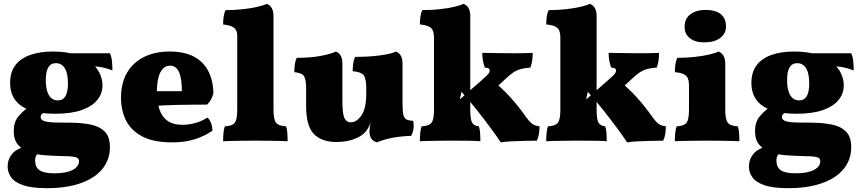

<svg xmlns="http://www.w3.org/2000/svg" viewBox="-20 -737 4508 1006"><path d="M227 249Q145 249 100 233Q55 217 37.5 191Q20 165 20 136Q20 98 43.5 69.5Q67 41 115 31L196 49Q175 69 169.5 79Q164 89 164 103Q164 139 187 155Q210 171 265 171Q327 171 360.5 153.5Q394 136 394 108Q394 97 387 91.5Q380 86 361.5 83.5Q343 81 308 81Q266 80 221 77Q176 74 138 62Q100 50 76 23.5Q52 -3 52 -49Q52 -98 76 -126.5Q100 -155 126 -173L222 -152Q211 -148 202 -141.5Q193 -135 193 -124Q193 -107 217 -101Q241 -95 279.5 -95Q318 -95 361 -94Q412 -93 456.5 -84Q501 -75 528.5 -48Q556 -21 556 35Q556 84 533.5 123.5Q511 163 468.5 191Q426 219 365 234Q304 249 227 249ZM269 -141Q190 -141 137.5 -159.5Q85 -178 59 -214Q33 -250 33 -303Q33 -358 59.5 -394Q86 -430 136.5 -448.5Q187 -467 257 -467Q325 -467 374 -451.5Q423 -436 455 -410.5Q487 -385 502 -353.5Q517 -322 517 -290Q517 -247 490 -213.5Q463 -180 408.5 -160.5Q354 -141 269 -141ZM283 -211Q310 -211 323 -233Q336 -255 336 -300Q336 -353 319.5 -379.5Q303 -406 273 -406Q246 -406 233 -384Q220 -362 220 -317Q220 -265 236.5 -238Q253 -211 283 -211ZM569 -368Q551 -375 534.5 -379.5Q518 -384 502 -386.5Q486 -389 468 -389L349 -458H556Q564 -441 566.5 -418Q569 -395 569 -368Z M881 9Q785 9 726.5 -21.5Q668 -52 641 -104.5Q614 -157 614 -224Q614 -301 645 -355Q676 -409 733.5 -438Q791 -467 868 -467Q946 -467 996.5 -440Q1047 -413 1072 -363.5Q1097 -314 1098 -248Q1089 -211 1065 -189Q1032 -189 994 -188.5Q956 -188 916 -187.5Q876 -187 836 -185Q796 -183 759 -180V-259H933Q933 -327 917.5 -360Q902 -393 871 -393Q848 -393 832.5 -376Q817 -359 809.5 -328Q802 -297 802 -255Q802 -202 815.5 -163Q829 -124 858.5 -103.5Q888 -83 936 -83Q972 -83 1008 -94Q1044 -105 1066 -121Q1077 -114 1085 -94Q1093 -74 1093 -52Q1052 -24 1001 -7.5Q950 9 881 9Z M1149 3Q1149 -22 1151 -41.5Q1153 -61 1158 -75Q1198 -77 1210.5 -94.5Q1223 -112 1223 -162V-549Q1223 -568 1216 -580Q1209 -592 1193 -599Q1177 -606 1149 -609Q1149 -628 1151.5 -648Q1154 -668 1162 -684Q1212 -684 1255 -689Q1298 -694 1330 -701.5Q1362 -709 1378 -717Q1395 -710 1404 -694.5Q1413 -679 1413 -653V-162Q1413 -112 1426 -94.5Q1439 -77 1479 -75Q1484 -61 1485.5 -41.5Q1487 -22 1487 3Q1475 2 1448 1.5Q1421 1 1387 0.5Q1353 0 1318 0Q1284 0 1249.5 0.5Q1215 1 1188 1.5Q1161 2 1149 3Z M1742 7Q1666 7 1625 -34.5Q1584 -76 1584 -181V-270Q1584 -319 1573.5 -337Q1563 -355 1522 -359Q1522 -378 1524.5 -398Q1527 -418 1535 -434Q1609 -434 1662.5 -444.5Q1716 -455 1740 -467Q1757 -460 1765.5 -444.5Q1774 -429 1774 -403V-207Q1774 -140 1785 -118Q1796 -96 1817 -96Q1849 -96 1874 -132.5Q1899 -169 1899 -246V-275Q1899 -324 1886 -342Q1873 -360 1828 -364Q1828 -383 1830.5 -403Q1833 -423 1841 -439Q1915 -439 1973 -447Q2031 -455 2055 -467Q2072 -460 2080.5 -444.5Q2089 -429 2089 -403V-134L1923 -99Q1916 -77 1906.5 -62Q1897 -47 1885 -36Q1866 -19 1829 -6Q1792 7 1742 7ZM1954 9Q1932 1 1924 -13.5Q1916 -28 1916 -48Q1916 -68 1921 -90.5Q1926 -113 1931 -124L2089 -196Q2089 -157 2093 -137.5Q2097 -118 2109 -111.5Q2121 -105 2145 -104Q2149 -82 2146.5 -62Q2144 -42 2134 -25Q2088 -24 2042 -16Q1996 -8 1954 9Z M2180 3Q2180 -22 2182 -41.5Q2184 -61 2189 -75Q2229 -77 2241.5 -94.5Q2254 -112 2254 -162V-539Q2254 -562 2248 -576.5Q2242 -591 2226 -598.5Q2210 -606 2180 -609Q2180 -628 2182.5 -648Q2185 -668 2193 -684Q2243 -684 2286 -689Q2329 -694 2361 -701.5Q2393 -709 2409 -717Q2426 -710 2435 -694.5Q2444 -679 2444 -653V-162Q2444 -114 2453 -96Q2462 -78 2489 -75Q2494 -61 2495.5 -41.5Q2497 -22 2497 3Q2478 1 2434 0.5Q2390 0 2343 0Q2312 0 2278.5 0.5Q2245 1 2218.5 1.5Q2192 2 2180 3ZM2604 9Q2585 -20 2551 -66Q2517 -112 2477 -162.5Q2437 -213 2398 -256L2389 -216L2510 -322Q2533 -342 2539.5 -351Q2546 -360 2546 -366Q2546 -374 2541 -378Q2536 -382 2520 -383Q2513 -403 2510 -422Q2507 -441 2507 -460Q2519 -460 2546.5 -459.5Q2574 -459 2609 -458.5Q2644 -458 2677 -458Q2705 -458 2728.5 -458.5Q2752 -459 2771 -460Q2771 -438 2768.5 -420Q2766 -402 2759 -383Q2730 -381 2709.5 -375.5Q2689 -370 2670.5 -358Q2652 -346 2628 -323L2564 -264L2546 -327Q2605 -281 2652 -229.5Q2699 -178 2739 -120Q2751 -104 2761 -94.5Q2771 -85 2781.5 -81Q2792 -77 2807 -75Q2807 -57 2804 -37Q2801 -17 2793 0Q2768 0 2732 1Q2696 2 2661 3.5Q2626 5 2604 9Z M2842 3Q2842 -22 2844 -41.5Q2846 -61 2851 -75Q2891 -77 2903.5 -94.5Q2916 -112 2916 -162V-539Q2916 -562 2910 -576.5Q2904 -591 2888 -598.5Q2872 -606 2842 -609Q2842 -628 2844.5 -648Q2847 -668 2855 -684Q2905 -684 2948 -689Q2991 -694 3023 -701.5Q3055 -709 3071 -717Q3088 -710 3097 -694.5Q3106 -679 3106 -653V-162Q3106 -114 3115 -96Q3124 -78 3151 -75Q3156 -61 3157.5 -41.5Q3159 -22 3159 3Q3140 1 3096 0.5Q3052 0 3005 0Q2974 0 2940.5 0.5Q2907 1 2880.5 1.5Q2854 2 2842 3ZM3266 9Q3247 -20 3213 -66Q3179 -112 3139 -162.5Q3099 -213 3060 -256L3051 -216L3172 -322Q3195 -342 3201.5 -351Q3208 -360 3208 -366Q3208 -374 3203 -378Q3198 -382 3182 -383Q3175 -403 3172 -422Q3169 -441 3169 -460Q3181 -460 3208.5 -459.5Q3236 -459 3271 -458.5Q3306 -458 3339 -458Q3367 -458 3390.5 -458.5Q3414 -459 3433 -460Q3433 -438 3430.5 -420Q3428 -402 3421 -383Q3392 -381 3371.5 -375.5Q3351 -370 3332.5 -358Q3314 -346 3290 -323L3226 -264L3208 -327Q3267 -281 3314 -229.5Q3361 -178 3401 -120Q3413 -104 3423 -94.5Q3433 -85 3443.5 -81Q3454 -77 3469 -75Q3469 -57 3466 -37Q3463 -17 3455 0Q3430 0 3394 1Q3358 2 3323 3.5Q3288 5 3266 9Z M3516 3Q3516 -22 3518 -41.5Q3520 -61 3525 -75Q3565 -77 3577.5 -94.5Q3590 -112 3590 -162V-289Q3590 -312 3584 -326.5Q3578 -341 3562 -348.5Q3546 -356 3516 -359Q3516 -378 3518.5 -398Q3521 -418 3529 -434Q3579 -434 3622 -439Q3665 -444 3697 -451.5Q3729 -459 3745 -467Q3762 -460 3771 -444.5Q3780 -429 3780 -403V-162Q3780 -112 3793 -94.5Q3806 -77 3846 -75Q3851 -61 3852.5 -41.5Q3854 -22 3854 3Q3842 2 3815 1.5Q3788 1 3754 0.5Q3720 0 3685 0Q3651 0 3616.5 0.5Q3582 1 3555 1.5Q3528 2 3516 3ZM3669 -515Q3622 -515 3594.5 -537Q3567 -559 3567 -596Q3567 -640 3598 -662.5Q3629 -685 3676 -685Q3729 -685 3756.5 -663Q3784 -641 3784 -598Q3784 -561 3753.5 -538Q3723 -515 3669 -515Z M4111 249Q4029 249 3984 233Q3939 217 3921.5 191Q3904 165 3904 136Q3904 98 3927.5 69.5Q3951 41 3999 31L4080 49Q4059 69 4053.5 79Q4048 89 4048 103Q4048 139 4071 155Q4094 171 4149 171Q4211 171 4244.5 153.5Q4278 136 4278 108Q4278 97 4271 91.5Q4264 86 4245.5 83.5Q4227 81 4192 81Q4150 80 4105 77Q4060 74 4022 62Q3984 50 3960 23.5Q3936 -3 3936 -49Q3936 -98 3960 -126.5Q3984 -155 4010 -173L4106 -152Q4095 -148 4086 -141.5Q4077 -135 4077 -124Q4077 -107 4101 -101Q4125 -95 4163.5 -95Q4202 -95 4245 -94Q4296 -93 4340.5 -84Q4385 -75 4412.5 -48Q4440 -21 4440 35Q4440 84 4417.5 123.5Q4395 163 4352.5 191Q4310 219 4249 234Q4188 249 4111 249ZM4153 -141Q4074 -141 4021.5 -159.5Q3969 -178 3943 -214Q3917 -250 3917 -303Q3917 -358 3943.5 -394Q3970 -430 4020.5 -448.5Q4071 -467 4141 -467Q4209 -467 4258 -451.5Q4307 -436 4339 -410.5Q4371 -385 4386 -353.5Q4401 -322 4401 -290Q4401 -247 4374 -213.5Q4347 -180 4292.5 -160.5Q4238 -141 4153 -141ZM4167 -211Q4194 -211 4207 -233Q4220 -255 4220 -300Q4220 -353 4203.5 -379.5Q4187 -406 4157 -406Q4130 -406 4117 -384Q4104 -362 4104 -317Q4104 -265 4120.5 -238Q4137 -211 4167 -211ZM4453 -368Q4435 -375 4418.5 -379.5Q4402 -384 4386 -386.5Q4370 -389 4352 -389L4233 -458H4440Q4448 -441 4450.5 -418Q4453 -395 4453 -368Z"/></svg>

Font: Vollkorn Black
Style: Regular
Weight: 900
Designer: Friedrich Althausen
Foundry: Friedrich Althausen
Version: Version 5.000